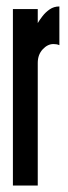

<svg xmlns="http://www.w3.org/2000/svg" viewBox="-20 -575 212 595"><path d="M20 0V-547H97V-503.5Q102.5 -513 111.8 -525Q121 -537 134 -546Q147 -555 164 -555V-435Q159.5 -437 155 -437.8Q150.5 -438.5 145.5 -438.5Q127.5 -438.5 112.2 -422Q97 -405.5 97 -380V0Z"/></svg>

Font: League Gothic Condensed
Style: Regular
Weight: 400
Width: 3
Designer: The League of Moveable Type
Version: Version 2.001